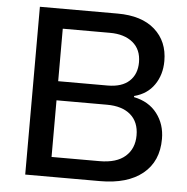

<svg xmlns="http://www.w3.org/2000/svg" viewBox="-52 -780 809 831"><g transform="rotate(5 352.5 -364.5)"><path d="M87.9 0V-729H425.8Q530.3 -729 587.6 -678.2Q645 -627.4 645 -542Q645 -482.4 614.7 -438.5Q584.5 -394.5 527.8 -379.9V-375Q592.8 -361.8 628.4 -315.4Q664.1 -269 664.1 -205.1Q664.1 -107.4 597.9 -53.7Q531.7 0 413.1 0ZM194.8 -85.9H402.8Q477.1 -85.9 515.1 -119.6Q553.2 -153.3 553.2 -210.9Q553.2 -269 516.6 -300.5Q480 -332 414.1 -332H194.8ZM194.8 -415H409.2Q471.2 -415 503.7 -445.1Q536.1 -475.1 536.1 -526.9Q536.1 -582.5 499.3 -612.8Q462.4 -643.1 399.9 -643.1H194.8Z"/></g></svg>

Font: Lumene Sans Medium
Style: Regular
Weight: 500
Designer: Deni Anggara
Version: Version 1.003;Glyphs 3.1.2 (3151)